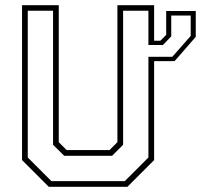

<svg xmlns="http://www.w3.org/2000/svg" viewBox="-20 -720 774 740"><path d="M620.5 -677.5H734.5V-578L653 -484.5H574V-103L471 0H168L65 -103V-700H206.5V-172L237 -141.5H402L432.5 -172V-700H574V-563H598L620.5 -585.5ZM178 -22H461L552 -113V-501H644L715 -581.5V-660H640V-580L608 -546.5H552V-678.5H454.5V-162L412 -119.5H227.5L184.5 -162V-678.5H87V-113Z"/></svg>

Font: Tourney Expanded ExtraLight
Style: Regular
Weight: 200
Width: 7
Designer: Tyler Finck
Foundry: Etcetera Type Co
Version: Version 1.010; ttfautohint (v1.8.3)